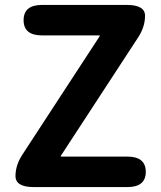

<svg xmlns="http://www.w3.org/2000/svg" viewBox="-20 -761 653 781"><path d="M118 0Q43 0 43 -45Q43 -89 71 -132L385 -613Q388 -617 383 -617H151Q76 -617 76 -679Q76 -741 151 -741H495Q570 -741 570 -697Q570 -652 542 -609L228 -128Q225 -124 230 -124H498Q573 -124 573 -62Q573 0 498 0Z"/></svg>

Font: Resource Han Rounded JP
Style: Bold
Weight: 700
Designer: Cyano Hao (round all glyphs); Ryoko NISHIZUKA 西塚涼子 (kana, bopomofo & ideographs); Paul D. Hunt (Latin, Greek & Cyrillic)
Foundry: Cyano Hao
Version: 0.990